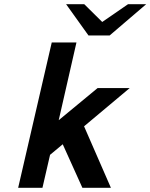

<svg xmlns="http://www.w3.org/2000/svg" viewBox="-20 -889 712 909"><path d="M293 -869H379L464 -785L586 -869H672L499 -721H399ZM66 0 225 -688H342L258 -320L442 -472H594L378 -291L505 0H370L277 -206L217 -156L181 0Z"/></svg>

Font: Coval
Style: ExtraBold Italic
Weight: 800
Foundry: Context Ltd
Version: Version 001.000